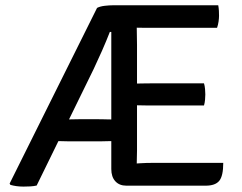

<svg xmlns="http://www.w3.org/2000/svg" viewBox="-20 -703 916 728"><path d="M348 -673Q359.5 -679 377.2 -681Q395 -683 408.5 -683H481.5L402 -582H396.5Q383.5 -548.5 366.8 -510.5Q350 -472.5 335.5 -442L119 0.5Q108 3 94.5 3.8Q81 4.5 69 4.5Q55 4.5 42.5 2.8Q30 1 19.5 -2L16.5 -7ZM256 -167Q248.5 -167 235.8 -167.2Q223 -167.5 210.5 -167.8Q198 -168 191.5 -168H152.5L191.5 -250H227.5Q237.5 -250 254.2 -250.5Q271 -251 283 -251H346Q353.5 -251 366.8 -250.8Q380 -250.5 392.8 -250.2Q405.5 -250 411.5 -250H447V-168H411.5Q405 -168 392.2 -167.8Q379.5 -167.5 366.5 -167.2Q353.5 -167 345.5 -167ZM402 -676.5 408.5 -683H498.5V-600.5Q498.5 -579.5 499 -566.5Q499.5 -553.5 499.5 -533V-132Q499.5 -119 499 -107.8Q498.5 -96.5 498.5 -83V1H459Q432.5 1 417.2 -15.8Q402 -32.5 402 -62ZM753.5 -387Q756.5 -377 757.5 -365.2Q758.5 -353.5 758.5 -345Q758.5 -336.5 757.5 -325Q756.5 -313.5 753.5 -303H561.5Q550 -303 533.2 -303.2Q516.5 -303.5 498.5 -303.8Q480.5 -304 465.5 -304V-386Q480.5 -386 498.5 -386.2Q516.5 -386.5 533.2 -386.8Q550 -387 561.5 -387ZM807.5 -683Q809.5 -672 810 -661.8Q810.5 -651.5 810.5 -643Q810.5 -634.5 808.8 -621.8Q807 -609 803 -597.5H561.5Q550 -597.5 533.2 -597.5Q516.5 -597.5 498.5 -598Q480.5 -598.5 465.5 -599V-683ZM826.5 -85.5Q826.5 -35.5 811.2 -17.2Q796 1 760 1H465.5V-81Q489 -82.5 511.2 -84Q533.5 -85.5 564 -85.5Z"/></svg>

Font: Signika Negative
Style: Regular
Weight: 400
Designer: Anna Giedry
Foundry: Anna Giedry
Version: Version 2.001